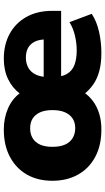

<svg xmlns="http://www.w3.org/2000/svg" viewBox="214 -770 566 1035"><g transform="rotate(-90 497.5 -252.0)"><path d="M317 11Q231 11 169 -22.5Q107 -56 74 -115.5Q41 -175 41 -253Q41 -332 74.5 -390.5Q108 -449 170 -482Q232 -515 317 -515Q380 -515 432 -492Q484 -469 515 -426H509Q540 -468 588 -491.5Q636 -515 699 -515Q775 -515 833 -483.5Q891 -452 924 -393.5Q957 -335 957 -254V-206H576V-300H814L803 -287Q803 -323 791.5 -347Q780 -371 758.5 -383.5Q737 -396 705 -396Q673 -396 649 -382Q625 -368 612.5 -340.5Q600 -313 600 -272V-252Q600 -203 617 -174.5Q634 -146 666 -134Q698 -122 744 -122Q783 -122 823.5 -131.5Q864 -141 896 -161L941 -41Q900 -14 844 -1.5Q788 11 730 11Q675 11 633.5 0Q592 -11 561.5 -32Q531 -53 509 -81H516Q498 -55 470 -34Q442 -13 403.5 -1Q365 11 317 11ZM325 -130Q355 -130 376.5 -144Q398 -158 410 -185Q422 -212 422 -253Q422 -293 410 -319.5Q398 -346 376.5 -359.5Q355 -373 324 -373Q293 -373 270.5 -359.5Q248 -346 236 -319.5Q224 -293 224 -253Q224 -212 236 -185Q248 -158 271 -144Q294 -130 325 -130Z"/></g></svg>

Font: Nunito Sans 8pt Black
Style: Regular
Weight: 900
Version: Version 3.101;gftools[0.9.27]